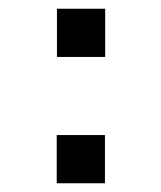

<svg xmlns="http://www.w3.org/2000/svg" viewBox="-20 -490 368 440"><path d="M110 -70V-180.5H220.5V-70ZM110.5 -359.5V-470H221V-359.5Z"/></svg>

Font: Cns Manrope SemBd
Style: Regular
Weight: 600
Designer: Mikhail Sharanda
Foundry: Mikhail Sharanda
Version: Version 4.504